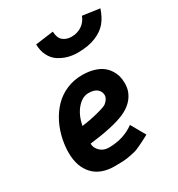

<svg xmlns="http://www.w3.org/2000/svg" viewBox="-184 -892 938 1014"><g transform="rotate(-30 285.0 -384.5)"><path d="M364.3 -701.2Q398.4 -701.2 425.8 -719Q453.1 -736.8 465.8 -770L569.8 -755.4Q554.7 -709.5 529.8 -679.2Q504.9 -648.9 459.7 -630.4Q414.6 -611.8 350.1 -611.8Q318.8 -611.8 290.3 -619.9Q261.7 -627.9 236.8 -644.3Q211.9 -660.6 196.5 -690.4Q181.2 -720.2 180.7 -759.8L290.5 -774.4Q292 -734.9 312.5 -718Q333 -701.2 364.3 -701.2ZM177.2 -264.6Q225.6 -270.5 275.1 -283.2Q324.7 -295.9 335.4 -304.7Q360.4 -325.2 360.4 -347.2Q360.4 -368.7 343.5 -384Q326.7 -399.4 290.5 -399.4Q253.4 -399.4 221.2 -362.5Q189 -325.7 177.2 -264.6ZM308.6 -498.5Q348.1 -498.5 379.4 -489.3Q410.6 -480 429.7 -465.3Q448.7 -450.7 461.4 -430.7Q474.1 -410.6 479 -390.9Q483.9 -371.1 483.9 -350.1Q483.9 -321.3 476.1 -300.3Q453.6 -240.7 384.3 -210.2Q314.9 -179.7 167.5 -162.1Q167.5 -136.7 188.2 -116.2Q209 -95.7 241.7 -95.7Q331.1 -95.7 397 -144L446.8 -56.2Q416.5 -40 408.2 -35.9Q399.9 -31.7 377.7 -21.2Q355.5 -10.7 344.7 -8.5Q334 -6.3 312.7 -1.7Q291.5 2.9 270 3.9Q248.5 4.9 219.2 4.9Q133.8 4.9 88.4 -44.2Q43 -93.3 43 -178.7Q43 -212.9 50.3 -252Q60.5 -304.7 82.8 -349.4Q105 -394 137.5 -427.5Q169.9 -460.9 213.9 -479.7Q257.8 -498.5 308.6 -498.5Z"/></g></svg>

Font: Fantasque Sans Mono
Style: Bold Italic
Weight: 700
Italic angle: -11°
Monospace: yes
Designer: Jany Belluz
Version: Version 1.7.1